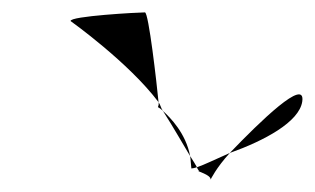

<svg xmlns="http://www.w3.org/2000/svg" viewBox="-20 -566 508 310"><path d="M94 -532C94 -532 188 -465 236 -401C233 -432 220 -546 214 -546C204 -546 92 -540 94 -532ZM236 -401C237 -397 235 -394 235 -393C235 -393 239 -391 243 -387C240 -391 239 -397 236 -401ZM243 -387C261 -359 276 -332 287 -314C280 -351 255 -376 243 -387ZM287 -314C288 -308 288 -301 289 -294C291 -294 295 -295 298 -296C296 -300 292 -306 287 -314ZM298 -296C299 -292 302 -290 301 -290C296 -290 321 -284 320 -276C320 -276 329 -295 351 -319C326 -308 310 -300 298 -296ZM351 -319C407 -339 463 -369 468 -402C474 -442 400 -370 351 -319Z"/></svg>

Font: Ampere
Style: UltCndIta
Weight: 400
Version: Version 1